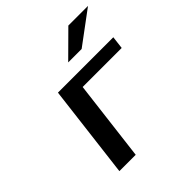

<svg xmlns="http://www.w3.org/2000/svg" viewBox="-186 -810 939 939"><g transform="rotate(-45 284.0 -340.0)"><path d="M539 -418 547 -484H164L105 0H218L269 -418ZM568 -680H432L304 -553H397Z"/></g></svg>

Font: Gamestation Extended
Style: Italic
Weight: 400
Width: 7
Designer: Jonas Hecksher
Foundry: Jonas Hecksher, Playtypeª, e-types AS
Version: Version 1.003